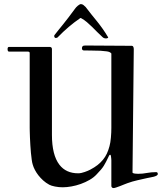

<svg xmlns="http://www.w3.org/2000/svg" viewBox="-20 -932 817 953"><path d="M532.7 -9.3V-136.7Q532.7 -139.2 532 -146.7Q531.2 -154.3 530.3 -159.7Q530.3 -160.6 528.3 -162.6L526.9 -164.1Q523.4 -164.1 521 -158.7Q512.2 -140.6 506.6 -129.4Q501 -118.2 495.1 -108.9Q489.3 -99.6 481.2 -90.1Q473.1 -80.6 460 -66.9Q445.8 -51.3 425 -39.3Q404.3 -27.3 381.1 -19Q357.9 -10.7 334.5 -6.6Q311 -2.4 291 -2.4Q272 -2.4 253.2 -6.1Q234.4 -9.8 224.6 -15.1Q207.5 -24.4 194.1 -36.6Q180.7 -48.8 170.4 -62Q160.2 -75.2 153.1 -88.9Q146 -102.5 142.6 -114.7Q139.6 -123.5 137.5 -139.2Q135.3 -154.8 133.5 -173.3Q131.8 -191.9 130.6 -211.7Q129.4 -231.4 128.7 -248.8Q127.9 -266.1 127.7 -279.3Q127.4 -292.5 127.4 -297.4V-668.9Q127.4 -675.8 118.2 -675.8H24.9Q17.6 -675.8 17.6 -688.5Q17.6 -699.2 24.9 -699.2H227.1Q230 -699.2 233.9 -697Q237.8 -694.8 237.8 -688.5V-262.7Q237.8 -162.6 274.9 -114.3Q307.6 -71.8 368.2 -71.8Q376 -71.8 384.3 -73.7Q392.6 -75.7 400.6 -78.4Q408.7 -81.1 415.8 -84.2Q422.9 -87.4 428.7 -90.3Q449.2 -101.1 464.4 -113Q479.5 -125 491 -138.9Q502.4 -152.8 510.3 -169.4Q518.1 -186 523.4 -206.1Q525.9 -214.4 527.6 -225.6Q529.3 -236.8 530.5 -249.3Q531.7 -261.7 532.2 -274.4Q532.7 -287.1 532.7 -297.4V-666.5Q526.4 -674.8 510.5 -677Q494.6 -679.2 478 -680.2Q472.2 -680.2 466.3 -680.4Q460.4 -680.7 451.7 -680.7Q443.4 -680.7 429.9 -681.2Q416.5 -681.6 396.5 -681.6Q386.7 -681.6 386.7 -692.9Q386.7 -697.8 389.6 -701.9Q392.6 -706.1 402.8 -706.1L634.8 -704.6Q639.2 -704.6 641.6 -699.7Q644 -694.8 644 -688.5L637.7 -75.2Q640.6 -71.3 649.7 -70.3Q658.7 -69.3 665.5 -69.3Q688 -69.3 709.2 -73.5Q730.5 -77.6 754.9 -77.6Q763.2 -77.6 763.2 -68.4Q763.2 -63.5 757.3 -60.3Q751.5 -57.1 743.4 -54.9Q735.4 -52.7 726.3 -51.3Q717.3 -49.8 710.9 -48.3Q688 -43 662.6 -37.4Q637.2 -31.7 612.8 -22.9Q606 -20.5 595.9 -16.4Q585.9 -12.2 575.7 -8.3Q565.4 -4.4 556.6 -1.5Q547.9 1.5 543.5 1.5Q539.6 1.5 536.1 -1.2Q532.7 -3.9 532.7 -9.3ZM516.6 -747.1Q517.1 -746.6 517.1 -745.6Q516.6 -744.1 513.4 -742.7Q510.3 -741.2 507.3 -741.2Q496.1 -741.2 489.7 -747.1Q475.6 -759.8 462.6 -772.9Q449.7 -786.1 437 -798.6Q424.3 -811 411.1 -822.3Q397.9 -833.5 382.8 -841.8Q380.9 -842.8 380.4 -842.8Q379.9 -842.8 377.9 -841.8Q348.6 -821.8 321 -798.3Q293.5 -774.9 266.6 -747.1Q264.2 -744.6 261.7 -744.1Q259.3 -743.7 254.9 -743.7Q252.9 -743.7 251 -746.8Q249 -750 249 -753.4Q249 -755.4 250 -757.3Q260.3 -770.5 270.5 -783.2Q280.8 -795.9 293 -811Q305.2 -826.2 319.8 -845.2Q334.5 -864.3 353 -889.6Q355 -892.6 358.6 -896.5Q362.3 -900.4 366.2 -903.6Q370.1 -906.7 374.3 -909.2Q378.4 -911.6 381.3 -911.6Q388.2 -911.6 394 -907.2Q399.9 -902.8 405.3 -897Q419.4 -877.9 433.6 -860.6Q447.8 -843.3 461.9 -825.7Q476.1 -808.1 489.7 -788.8Q503.4 -769.5 516.6 -747.1Z"/></svg>

Font: IM FELL French Canon SC
Style: Regular
Weight: 400
Designer: Igino Marini
Foundry: Igino Marini
Version: 3.00